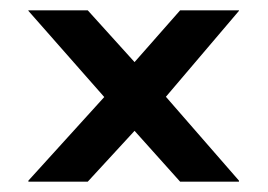

<svg xmlns="http://www.w3.org/2000/svg" viewBox="-20 -540 519 372"><path d="M182 -352 35 -519V-520H150L301 -353V-352ZM35 -188V-190L182 -352L301 -353V-352L150 -188ZM329 -188 182 -352V-353H301L443 -190V-188ZM182 -352V-353L329 -520H443V-519L301 -352Z"/></svg>

Font: Foldit Medium
Style: Regular
Weight: 500
Version: Version 1.003